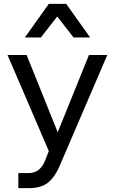

<svg xmlns="http://www.w3.org/2000/svg" viewBox="-20 -781 595 995"><path d="M441 -496H536L289 79Q266 134 230.5 164Q195 194 129 194H75V116H127Q158 116 178.5 100.5Q199 85 212 55L233 2L19 -496H118L297 -51H261ZM447 -587H361L238 -745H315L192 -587H109L233 -761H323Z"/></svg>

Font: Wix Madefor Display Medium
Style: Regular
Weight: 500
Designer: Dalton Maag Ltd
Foundry: Dalton Maag Ltd
Version: Version 3.100